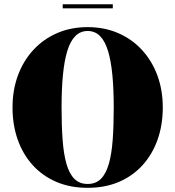

<svg xmlns="http://www.w3.org/2000/svg" viewBox="-20 -890 839 920"><path d="M400 10Q316.5 10 250 -18.5Q183.5 -47 136.5 -99Q89.5 -151 64.8 -221.2Q40 -291.5 40 -375Q40 -458.5 66 -528.8Q92 -599 140 -651Q188 -703 254 -731.5Q320 -760 400 -760Q480 -760 546 -731.5Q612 -703 660 -651Q708 -599 734 -528.8Q760 -458.5 760 -375Q760 -291.5 735.2 -221.2Q710.5 -151 663.5 -99Q616.5 -47 550 -18.5Q483.5 10 400 10ZM400 -8.5Q439 -8.5 463.5 -33Q488 -57.5 501.5 -104.8Q515 -152 520 -220Q525 -288 525 -375Q525 -462 518.5 -530Q512 -598 497.8 -645.2Q483.5 -692.5 459.5 -717Q435.5 -741.5 400 -741.5Q365 -741.5 340.8 -717Q316.5 -692.5 302.2 -645.2Q288 -598 281.5 -530Q275 -462 275 -375Q275 -288 280 -220Q285 -152 298.5 -104.8Q312 -57.5 336.5 -33Q361 -8.5 400 -8.5ZM280.5 -850V-869.5H520.5V-850Z"/></svg>

Font: Bodoni Moda 11pt Black
Style: Regular
Weight: 900
Designer: Owen Earl
Foundry: indestructible type
Version: Version 2.004